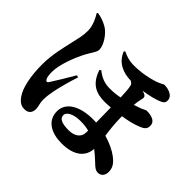

<svg xmlns="http://www.w3.org/2000/svg" viewBox="-185 -1050 1370 1370"><g transform="rotate(45 500.0 -365.5)"><path d="M86 -786C102 -761 131 -707 131 -655C131 -602 121 -570 110 -520C95 -452 69 -354 69 -253C69 -136 90 -35 126 15C157 60 185 63 207 63C246 63 264 38 264 4C264 -26 252 -42 252 -83C252 -102 256 -138 263 -174C275 -231 295 -306 316 -368L300 -374C270 -322 212 -226 193 -198C184 -184 173 -186 165 -203C159 -214 156 -242 156 -263C156 -341 201 -450 226 -500C254 -558 284 -588 284 -616C284 -665 234 -734 193 -758C157 -779 125 -789 92 -794ZM635 -151V-132C635 -84 596 -54 536 -54C468 -54 432 -68 432 -104C432 -138 483 -161 549 -161C580 -161 608 -158 635 -151ZM397 -522 386 -514C422 -404 491 -379 573 -379C593 -379 612 -380 633 -382L635 -232L603 -233C473 -233 380 -182 380 -92C380 7 466 48 565 48C699 48 754 -15 758 -89C781 -71 806 -50 833 -24C852 -6 870 13 897 13C930 13 948 -14 948 -44C948 -87 931 -113 890 -145C855 -172 804 -196 748 -212C741 -260 734 -316 733 -394C784 -402 835 -413 879 -432C917 -448 925 -463 925 -489C925 -549 841 -547 828 -547C825 -547 809 -537 786 -528L736 -511C738 -536 742 -559 747 -578C752 -597 752 -609 732 -619L710 -627C762 -635 820 -647 859 -666C875 -674 886 -681 885 -706C884 -750 830 -767 790 -767C782 -767 762 -751 724 -739C681 -725 612 -710 533 -710C497 -710 455 -721 424 -738L415 -731C447 -647 524 -619 597 -618C608 -613 619 -605 622 -592C628 -568 631 -523 632 -482C604 -476 572 -472 530 -472C475 -472 434 -492 397 -522Z"/></g></svg>

Font: Noto Serif CJK HK Black
Style: Regular
Weight: 900
Designer: Ryoko NISHIZUKA 西塚涼子 (kana & ideographs); Frank Grießhammer (Latin, Greek & Cyrillic); Wenlong ZHANG 张文龙 (bopomofo); San
Foundry: Adobe
Version: Version 2.001;hotconv 1.1.0;makeotfexe 2.6.0